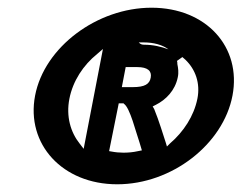

<svg xmlns="http://www.w3.org/2000/svg" viewBox="-20 -482 627 498"><path d="M71 -234C47 -108 142 -4 284 -4C426 -4 559 -108 583 -234C607 -360 515 -462 373 -462C232 -462 95 -360 71 -234ZM160 -226C169 -272 196 -313 232 -342L247 -355L197 -96L187 -109C163 -139 151 -180 160 -226ZM263 -90 288 -214H296H301V-213C317 -204 333 -137 342 -112L348 -92L338 -90C325 -87 312 -86 300 -86C290 -86 279 -87 269 -89ZM296 -256 306 -308H336C363 -308 374 -298 371 -281C368 -264 356 -256 324 -256ZM340 -372H353C378 -372 401 -366 417 -354C398 -361 377 -366 354 -366C349 -366 344 -367 340 -372ZM376 -206 384 -210C410 -223 434 -247 441 -281C444 -294 442 -306 440 -316C440 -319 440 -322 439 -324L453 -334C456 -332 458 -329 461 -327C487 -302 500 -266 492 -226C483 -181 456 -140 421 -110L413 -102L410 -112C404 -130 392 -170 380 -199Z"/></svg>

Font: Charger Eco
Style: Obl
Weight: 1000
Designer: Jasper
Foundry: Cannot Into Space Fonts
Version: Version 1.1